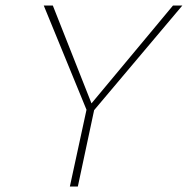

<svg xmlns="http://www.w3.org/2000/svg" viewBox="-20 -678 683 698"><path d="M315 -269 300 -287 609 -658H643ZM234 0 296 -286H324L263 0ZM299 -268 139 -658H172L319 -286Z"/></svg>

Font: Ysabeau Office Thin
Style: Italic
Weight: 250
Italic angle: -12°
Designer: Christian Thalmann (Catharsis Fonts)
Version: Version 2.001;gftools[0.9.30]; featfreeze: tnum,lnum,ss02